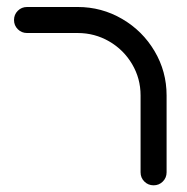

<svg xmlns="http://www.w3.org/2000/svg" viewBox="-20 -539 547 563"><path d="M430.4 4.4Q414.4 4.4 403.3 -6.7Q392.2 -17.8 392.2 -33.7V-259.3Q392.2 -308.9 367.4 -350.9Q342.6 -393 300.2 -417.6Q257.8 -442.2 207.8 -442.2H59.3Q43.3 -442.2 32.2 -453.3Q21.1 -464.4 21.1 -480.4Q21.1 -496.3 32.2 -507.4Q43.3 -518.5 59.3 -518.5H207.8Q278.1 -518.5 338.1 -483.5Q398.1 -448.5 433.3 -388.9Q468.5 -329.3 468.5 -259.3V-33.7Q468.5 -17.8 457.4 -6.7Q446.3 4.4 430.4 4.4Z"/></svg>

Font: 26F Galaxy Hebrew
Style: Bold
Weight: 700
Designer: C₂₉H₂₅N₃O₅
Version: Version 1.000